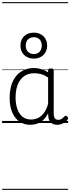

<svg xmlns="http://www.w3.org/2000/svg" viewBox="-20 -1161 663 1812"><path d="M265 17Q210 17 166 -12Q122 -41 96.5 -98Q71 -155 71 -238Q71 -288 80.5 -331Q90 -374 109 -408.5Q128 -443 156 -467.5Q184 -492 220.5 -505.5Q257 -519 301 -519Q335 -519 368 -509Q401 -499 434 -479V-495Q434 -506 440.5 -510.5Q447 -515 461 -515Q475 -515 481 -510.5Q487 -506 487 -496V-91Q487 -70 491.5 -56.5Q496 -43 506 -36.5Q516 -30 531 -30Q541 -30 550.5 -33.5Q560 -37 569.5 -44.5Q579 -52 590 -63Q595 -69 601.5 -68.5Q608 -68 614 -61Q621 -55 622 -48Q623 -41 619 -34Q608 -19 592 -7.5Q576 4 558 10.5Q540 17 522 17Q501 17 485.5 11.5Q470 6 458.5 -5.5Q447 -17 441.5 -33.5Q436 -50 435 -72Q435 -76 434.5 -81.5Q434 -87 434 -92Q411 -47 382 -23.5Q353 0 322.5 8.5Q292 17 265 17ZM127 -242Q127 -180 143.5 -133Q160 -86 192.5 -59.5Q225 -33 274 -33Q306 -33 336.5 -46.5Q367 -60 392.5 -92.5Q418 -125 434 -181V-429Q399 -453 367 -461.5Q335 -470 302 -470Q270 -470 243 -460.5Q216 -451 194.5 -432Q173 -413 158 -385.5Q143 -358 135 -322Q127 -286 127 -242ZM299 -608Q243 -608 208 -642Q173 -676 173 -731Q173 -767 189 -795Q205 -823 233.5 -838Q262 -853 299 -853Q354 -853 389.5 -819.5Q425 -786 425 -731Q425 -695 409 -667Q393 -639 364.5 -623.5Q336 -608 299 -608ZM299 -651Q322 -651 339 -661Q356 -671 365 -689Q374 -707 374 -731Q374 -767 354 -788.5Q334 -810 299 -810Q276 -810 258.5 -800Q241 -790 232 -772.5Q223 -755 223 -731Q223 -695 243.5 -673Q264 -651 299 -651ZM0 621H623V631H0ZM0 -20H623V0H0ZM0 -505H623V-500H0ZM0 -1141H623V-1131H0Z"/></svg>

Font: Playwrite BR Guides
Style: Regular
Weight: 400
Designer: Veronika Burian, José Scaglione
Foundry: TypeTogether
Version: Version 1.003